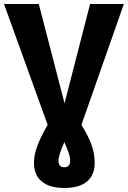

<svg xmlns="http://www.w3.org/2000/svg" viewBox="-33 -713 636 955"><path d="M583 -693H415L288 -199L160 -693H-13L204 -92C179 -49 162 -13 152 15C141 43 136 71 136 98C136 175 186 222 287 222C391 222 438 174 438 97C438 37 419 -16 372 -92ZM316 87C316 107 306 119 287 119C268 119 258 108 258 87C258 67 268 36 287 -6C307 39 316 63 316 87Z"/></svg>

Font: Fira Sans
Style: Bold
Weight: 700
Designer: Carrois Corporate & Edenspiekermann AG
Foundry: Carrois Corporate GbR & Edenspiekermann AG
Version: Version 4.203